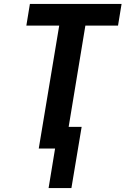

<svg xmlns="http://www.w3.org/2000/svg" viewBox="-20 -755 640 976"><path d="M227 201 260 0H177L281 -625H114L132 -735H598L580 -625H414L329 -110H395L343 201Z"/></svg>

Font: Iosevka SS04 XBd Ex Obl
Style: Regular
Weight: 800
Width: 7
Italic angle: -9°
Monospace: yes
Designer: Belleve Invis
Foundry: Belleve Invis
Version: Version 19.0.0; ttfautohint (v1.8.4)